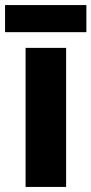

<svg xmlns="http://www.w3.org/2000/svg" viewBox="-35 -738 361 758"><path d="M226 0H66V-549H226ZM306 -718V-611H-15V-718Z"/></svg>

Font: Noto Sans Arabic SemCond ExtBd
Style: Regular
Weight: 800
Width: 4
Designer: Monotype Design Team, Nadine Chahine, Nizar Qandah and Khaled Hosny
Foundry: Monotype Imaging Inc.
Version: Version 2.012; ttfautohint (v1.8.4.7-5d5b)